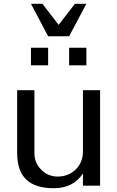

<svg xmlns="http://www.w3.org/2000/svg" viewBox="-20 -972 612 1005"><path d="M280.8 -47.9H282.2Q338.4 -47.9 376.2 -85Q414.1 -122.1 414.1 -178.2V-500H503.9V0H414.1V-64Q363.8 13.2 261.2 13.2Q165 13.2 117.4 -32.2Q69.8 -77.6 69.8 -170.9V-500H160.2V-168.9Q160.2 -119.6 195.8 -83.7Q231.4 -47.9 280.8 -47.9ZM231.9 -629.9H142.1V-722.2H231.9ZM432.1 -629.9H341.8V-722.2H432.1ZM432.1 -952.1 341.8 -782.2H231.9L142.1 -952.1H202.1L287.1 -841.8L372.1 -952.1Z"/></svg>

Font: Perun
Style: Regular
Weight: 400
Version: Version 1.0000